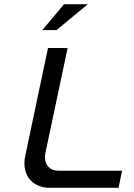

<svg xmlns="http://www.w3.org/2000/svg" viewBox="-20 -900 642 920"><path d="M210 -670 101 -153C82 -65 132 0 219 0H548L565 -82H260C213 -82 187 -119 198 -169L304 -670ZM183 -756H251L401 -880H287Z"/></svg>

Font: LT Wave Text Italic
Style: Regular
Weight: 400
Designer: Daniel Lyons
Version: Version 2.5 (Glyphs App)